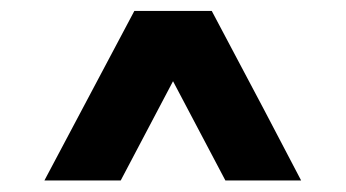

<svg xmlns="http://www.w3.org/2000/svg" viewBox="-20 -793 620 344"><path d="M220.7 -773.4Q167 -671.9 59.6 -469.7Q105.5 -469.7 196.3 -469.7Q227.5 -529.3 290 -647.5Q321.3 -587.9 383.8 -469.7Q429.7 -469.7 519.5 -469.7Q466.8 -571.3 359.4 -773.4Q313.5 -773.4 220.7 -773.4Z"/></svg>

Font: Seiden_Sans_Regular
Style: Regular
Weight: 400
Designer: Kevin Beronilla
Version: Version 1.0